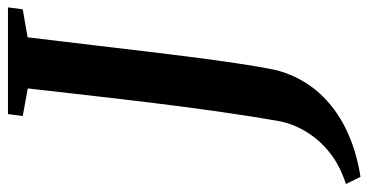

<svg xmlns="http://www.w3.org/2000/svg" viewBox="-338 -536 947 494"><g transform="rotate(-90 136.0 -289.5)"><path d="M-72.5 164 -91 126.5Q-44 111.5 -10.2 84.8Q23.5 58 44.2 23.2Q65 -11.5 71.5 -49Q83 -114.5 94.2 -193Q105.5 -271.5 116 -356.5Q126.5 -441.5 136.2 -527Q146 -612.5 155 -692L84 -705L89 -743H363.5L358.5 -705L286.5 -692.5Q275.5 -601 265.2 -514.5Q255 -428 245.8 -351.5Q236.5 -275 228 -212.8Q219.5 -150.5 212.2 -107Q205 -63.5 199.5 -43.5Q181.5 15.5 143 58Q104.5 100.5 49.8 127Q-5 153.5 -72.5 164Z"/></g></svg>

Font: Merriweather 60pt SemiBold
Style: Italic
Weight: 600
Italic angle: -7.8°
Version: Version 2.101